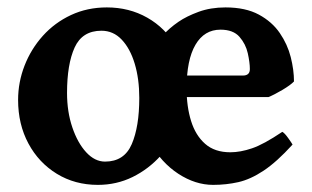

<svg xmlns="http://www.w3.org/2000/svg" viewBox="-20 -489 850 523"><path d="M780.8 -267.1Q771.5 -257.3 749.3 -244.1Q727.1 -231 711.4 -224.6H429.2L430.2 -283.2H641.6Q660.6 -283.2 660.6 -300.8Q660.6 -318.4 655 -343.8Q649.4 -369.1 632.3 -388.7Q615.2 -408.2 580.6 -408.2Q536.6 -408.2 512.5 -367.2Q488.3 -326.2 488.3 -247.6Q488.3 -198.7 500.5 -159.4Q512.7 -120.1 538.8 -97.2Q564.9 -74.2 607.4 -74.2Q634.8 -74.2 666.5 -85Q698.2 -95.7 749 -129.9Q755.4 -126.5 765.1 -112.8Q774.9 -99.1 776.9 -95.2Q733.9 -47.9 698.2 -24.2Q662.6 -0.5 629.4 7.1Q596.2 14.6 560.5 14.6Q512.2 14.6 465.8 -15.6Q419.4 -45.9 389.4 -99.4Q359.4 -152.8 359.4 -221.7Q359.4 -287.6 387.5 -341.3Q415.5 -395 466.3 -429.7Q488.3 -444.8 521 -456.8Q553.7 -468.8 594.2 -468.8Q648.9 -468.8 685.1 -449.2Q721.2 -429.7 742.2 -398.9Q763.2 -368.2 772 -333.3Q780.8 -298.3 780.8 -267.1ZM488.3 -246.6Q488.3 -195.8 469.7 -148.9Q451.2 -102.1 418 -65.2Q384.8 -28.3 341.1 -6.8Q297.4 14.6 246.6 14.6Q184.1 14.6 134.8 -15.6Q85.4 -45.9 57.4 -98.1Q29.3 -150.4 29.3 -216.8Q29.3 -265.1 46.9 -310.3Q64.5 -355.5 96.7 -391.4Q128.9 -427.2 173.3 -448Q217.8 -468.8 271 -468.8Q332 -468.8 381.1 -440.9Q430.2 -413.1 459.2 -363.3Q488.3 -313.5 488.3 -246.6ZM359.4 -222.2Q359.4 -274.4 346.9 -315.7Q334.5 -356.9 311.5 -381.1Q288.6 -405.3 256.3 -405.3Q204.1 -405.3 183.3 -359.6Q162.6 -314 162.6 -235.8Q162.6 -184.6 177 -142.1Q191.4 -99.6 214.8 -74.2Q238.3 -48.8 266.1 -48.8Q318.4 -48.8 338.9 -96.4Q359.4 -144 359.4 -222.2Z"/></svg>

Font: Gentium Book Plus
Style: Bold
Weight: 700
Designer: Victor Gaultney, Annie Olsen, Iska Routamaa, Becca Hirsbrunner
Foundry: SIL International
Version: Version 6.101